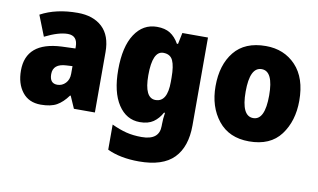

<svg xmlns="http://www.w3.org/2000/svg" viewBox="-80 -730 1882 1136"><g transform="rotate(10 861.0 -161.5)"><path d="M326 -201Q326 -166 305.5 -144.5Q285 -123 256 -123Q210 -123 210 -179Q210 -241 289 -245L326 -247ZM80 -513 129 -389Q211 -430 266 -430Q325 -430 325 -363V-353L243 -350Q30 -340 30 -169Q30 -90 69 -40Q108 10 180 10Q240 10 275.5 -10Q311 -30 342 -73H346L378 0H504V-363Q504 -462 450 -512.5Q396 -563 302 -563Q172 -563 80 -513Z M915 -282V-256Q915 -135 844 -135Q777 -135 777 -272Q777 -418 842 -418Q884 -418 899.5 -384.5Q915 -351 915 -282ZM596 -274Q596 -139 645 -64.5Q694 10 775 10Q825 10 856 -11.5Q887 -33 907 -70H913Q907 -34 907 2V10Q907 95 801 95Q750 95 708.5 84.5Q667 74 620 52V203Q698 240 810 240Q953 240 1019.5 172Q1086 104 1086 -25V-553H932L918 -485H911Q889 -524 858 -543.5Q827 -563 779 -563Q695 -563 645.5 -487.5Q596 -412 596 -274Z M1433 -563Q1307 -563 1243.5 -484.5Q1180 -406 1180 -278Q1180 -154 1245.5 -72Q1311 10 1431 10Q1559 10 1621 -73Q1683 -156 1683 -278Q1683 -415 1613 -489Q1543 -563 1433 -563ZM1432 -424Q1502 -424 1502 -278Q1502 -130 1432 -130Q1361 -130 1361 -277Q1361 -424 1432 -424Z"/></g></svg>

Font: Noto Sans UI SemiCondensed Black
Style: Regular
Weight: 900
Width: 4
Designer: Monotype Design Team
Foundry: Monotype Imaging Inc.
Version: 1.001